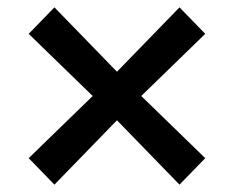

<svg xmlns="http://www.w3.org/2000/svg" viewBox="-20 -516 636 522"><path d="M128 -14 58 -86 232 -255 58 -424 128 -496 298 -321 468 -496 538 -424 364 -255 538 -86 468 -14 298 -189Z"/></svg>

Font: Renner* Medium
Style: Medium
Weight: 500
Version: Version 003.000 ; ttfautohint (v0.97) -l 8 -r 50 -G 200 -x 1